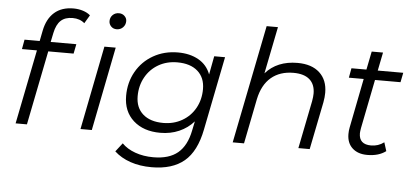

<svg xmlns="http://www.w3.org/2000/svg" viewBox="-58 -874 2573 1200"><g transform="rotate(5 1228.5 -274.0)"><path d="M245 -584 233 -526H394L382 -466H223L130 0H59L152 -466H58L69 -526H164L177 -592Q192 -667 237.5 -707Q283 -747 357 -747Q389 -747 417 -738Q445 -729 463 -713L432 -661Q403 -687 357 -687Q310 -687 283 -662Q256 -637 245 -584ZM570 -526H641L537 0H466ZM588 -688Q588 -711 603.5 -726.5Q619 -742 643 -742Q664 -742 678 -728.5Q692 -715 692 -697Q692 -673 676 -657Q660 -641 636 -641Q615 -641 601.5 -655Q588 -669 588 -688Z M1327 -526 1235 -64Q1208 74 1133.5 136.5Q1059 199 929 199Q855 199 795.5 178.5Q736 158 695 120L737 66Q769 99 820.5 117.5Q872 136 934 136Q1033 136 1088 90Q1143 44 1162 -52L1174 -110Q1136 -67 1082.5 -43.5Q1029 -20 964 -20Q859 -20 795.5 -77Q732 -134 732 -232Q732 -316 770.5 -384Q809 -452 877.5 -491Q946 -530 1032 -530Q1107 -530 1161 -499.5Q1215 -469 1237 -410L1259 -526ZM1207 -315Q1207 -387 1161 -427.5Q1115 -468 1033 -468Q967 -468 915 -438Q863 -408 833.5 -355Q804 -302 804 -236Q804 -164 850 -123.5Q896 -83 978 -83Q1043 -83 1095.5 -113Q1148 -143 1177.5 -196Q1207 -249 1207 -315Z M1970 -359Q1970 -331 1964 -299L1904 0H1833L1893 -300Q1898 -328 1898 -348Q1898 -405 1863.5 -435.5Q1829 -466 1762 -466Q1677 -466 1622 -419.5Q1567 -373 1548 -282L1492 0H1421L1569 -742H1640L1581 -447Q1654 -530 1782 -530Q1871 -530 1920.5 -484.5Q1970 -439 1970 -359Z M2212 -159Q2208 -135 2208 -126Q2208 -56 2284 -56Q2329 -56 2365 -83L2382 -29Q2337 5 2265 5Q2206 5 2171.5 -27Q2137 -59 2137 -115Q2137 -137 2141 -156L2202 -466H2109L2120 -526H2214L2237 -641H2308L2285 -526H2445L2433 -466H2273Z"/></g></svg>

Font: Idrija
Style: Italic
Weight: 400
Italic angle: -11.3°
Designer: Julieta Ulanovsky
Foundry: Julieta Ulanovsky
Version: Version 7.200